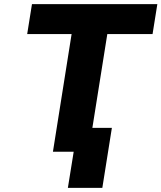

<svg xmlns="http://www.w3.org/2000/svg" viewBox="-20 -731 778 925"><path d="M111 -567H325L235 0H335L307 174H473L519 -115H425L497 -567H715L738 -711H134Z"/></svg>

Font: Asimov Pro
Style: UltObl
Weight: 900
Designer: Google
Version: Version 2.000980; 2014